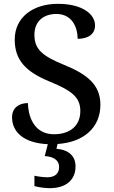

<svg xmlns="http://www.w3.org/2000/svg" viewBox="-20 -744 596 1004"><path d="M240 240C325 240 375 197 375 126C375 73 340 39 275 34L281 9C418 0 505 -77 505 -196C505 -298 440 -354 317 -404C196 -453 160 -489 160 -563C160 -630 205 -671 275 -671C357 -671 386 -601 386 -541C443 -541 477 -567 477 -611C477 -671 409 -724 283 -724C153 -724 57 -654 57 -537C57 -431 113 -369 241 -317C357 -269 400 -235 400 -163C400 -88 348 -42 262 -42C172 -42 129 -113 126 -205C77 -205 43 -178 43 -131C43 -56 101 4 230 10L214 72C257 75 289 91 289 130C289 164 266 183 228 183C210 183 184 180 160 175V229C184 236 219 240 240 240Z"/></svg>

Font: Noto Serif Vithkuqi Medium
Style: Regular
Weight: 500
Version: Version 1.005